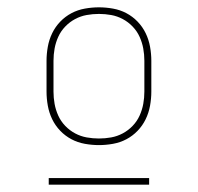

<svg xmlns="http://www.w3.org/2000/svg" viewBox="-20 -713 540 524"><path d="M250 -317Q231 -317 211.5 -320.5Q192 -324 175 -333Q158 -342 144.5 -356Q131 -370 122.5 -387.5Q114 -405 110.5 -424.5Q107 -444 107 -463V-547Q107 -566 110.5 -585.5Q114 -605 122.5 -622.5Q131 -640 144.5 -654Q158 -668 175 -677Q192 -686 211.5 -689.5Q231 -693 250 -693Q269 -693 288.5 -689.5Q308 -686 325 -677Q342 -668 355.5 -654Q369 -640 377.5 -622.5Q386 -605 389.5 -585.5Q393 -566 393 -547V-463Q393 -444 389.5 -424.5Q386 -405 377.5 -387.5Q369 -370 355.5 -356Q342 -342 325 -333Q308 -324 288.5 -320.5Q269 -317 250 -317ZM250 -335Q267 -335 283.5 -338Q300 -341 315 -349Q330 -357 342 -369.5Q354 -382 361 -397.5Q368 -413 371 -429.5Q374 -446 374 -463V-547Q374 -564 371 -580.5Q368 -597 361 -612.5Q354 -628 342 -640.5Q330 -653 315 -661Q300 -669 283.5 -672Q267 -675 250 -675Q233 -675 216.5 -672Q200 -669 185 -661Q170 -653 158 -640.5Q146 -628 139 -612.5Q132 -597 129 -580.5Q126 -564 126 -547V-463Q126 -446 129 -429.5Q132 -413 139 -397.5Q146 -382 158 -369.5Q170 -357 185 -349Q200 -341 216.5 -338Q233 -335 250 -335ZM113 -209V-227H387V-209Z"/></svg>

Font: Iosevka Term Curly Thin
Style: Regular
Weight: 100
Designer: Belleve Invis
Foundry: Belleve Invis
Version: Version 32.3.0